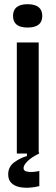

<svg xmlns="http://www.w3.org/2000/svg" viewBox="-20 -730 264 913"><path d="M60 0V-528H164V0ZM111 -599Q42 -599 42 -654Q42 -710 111 -710Q181 -710 181 -654Q181 -599 111 -599ZM167 155Q144 161 118.5 162.5Q93 164 70.5 159Q48 154 33.5 139.5Q19 125 19 99Q19 63 47.5 42Q76 21 108 12V-5H166V0Q131 17 111.5 36Q92 55 92 69Q92 82 106 85.5Q120 89 137.5 87.5Q155 86 167 83Z"/></svg>

Font: Bricolage Grotesque 12pt Condensed Medium
Style: Regular
Weight: 500
Width: 3
Designer: Mathieu Triay
Foundry: Atelier Triay
Version: Version 1.001; ttfautohint (v1.8.4.7-5d5b);gftools[0.9.33.de